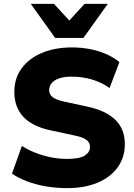

<svg xmlns="http://www.w3.org/2000/svg" viewBox="-20 -961 691 992"><path d="M326 11Q271 11 218 2Q165 -7 120 -24Q75 -41 42 -64L93 -207Q124 -187 162 -172Q200 -157 242 -148.5Q284 -140 326 -140Q392 -140 418.5 -157.5Q445 -175 445 -201Q445 -217 437 -228Q429 -239 410.5 -247.5Q392 -256 361 -262L244 -287Q148 -307 101 -357Q54 -407 54 -486Q54 -556 91.5 -607.5Q129 -659 196.5 -687.5Q264 -716 352 -716Q401 -716 446.5 -707Q492 -698 531 -680.5Q570 -663 597 -640L546 -506Q508 -534 457.5 -549.5Q407 -565 350 -565Q313 -565 287 -556.5Q261 -548 247.5 -532Q234 -516 234 -495Q234 -474 251.5 -459.5Q269 -445 316 -435L432 -410Q529 -389 577 -341Q625 -293 625 -216Q625 -148 588 -96.5Q551 -45 484 -17Q417 11 326 11ZM265 -765 139 -941H259L338 -855L417 -941H537L411 -765Z"/></svg>

Font: Nunito Sans 12pt ExtraLight 12pt Black
Style: Regular
Weight: 900
Version: Version 3.101;gftools[0.9.27]